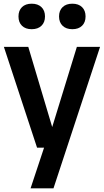

<svg xmlns="http://www.w3.org/2000/svg" viewBox="-20 -799 563 1039"><path d="M180.5 0 1 -545.5H133L262.5 -111.5L396 -545.5H521.5L269.5 220H145.5L218.5 0ZM371.5 -641Q338 -641 318.8 -659.5Q299.5 -678 299.5 -710Q299.5 -742 318.8 -760.5Q338 -779 371.5 -779Q405 -779 424 -760.5Q443 -742 443 -710Q443 -678 424 -659.5Q405 -641 371.5 -641ZM151.5 -641Q118 -641 99 -659.5Q80 -678 80 -710Q80 -742 99 -760.5Q118 -779 151.5 -779Q185 -779 204.2 -760.5Q223.5 -742 223.5 -710Q223.5 -678 204.2 -659.5Q185 -641 151.5 -641Z"/></svg>

Font: Encode Sans SmCnd SmBold
Style: Regular
Weight: 600
Width: 4
Designer: Multiple Designers
Foundry: Impallari Type
Version: Version 3.002; ttfautohint (v1.8.3) -l 8 -r 50 -G 200 -x 14 